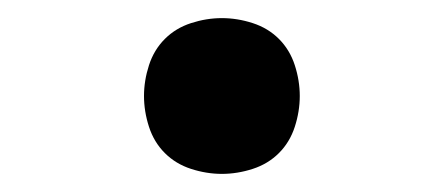

<svg xmlns="http://www.w3.org/2000/svg" viewBox="-20 -446 490 212"><path d="M225 -254Q208 -254 191 -259.5Q174 -265 162 -277Q150 -289 144.5 -306Q139 -323 139 -340Q139 -357 144.5 -374Q150 -391 162 -403Q174 -415 191 -420.5Q208 -426 225 -426Q242 -426 259 -420.5Q276 -415 288 -403Q300 -391 305.5 -374Q311 -357 311 -340Q311 -323 305.5 -306Q300 -289 288 -277Q276 -265 259 -259.5Q242 -254 225 -254Z"/></svg>

Font: Iosevka Etoile Medium
Style: Regular
Weight: 500
Designer: Belleve Invis
Foundry: Belleve Invis
Version: Version 22.1.2; ttfautohint (v1.8.4)